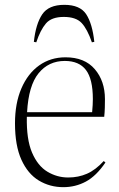

<svg xmlns="http://www.w3.org/2000/svg" viewBox="-20 -760 493 794"><path d="M242 14Q186 14 140.5 -13.5Q95 -41 68.5 -99.5Q42 -158 42 -250Q42 -333 68.5 -394.5Q95 -456 142 -489.5Q189 -523 251 -523Q330 -523 372 -474Q414 -425 414 -350Q414 -335 413.5 -315.5Q413 -296 411 -277H91Q89 -184 112.5 -129Q136 -74 176 -50Q216 -26 262 -26Q304 -26 339.5 -41.5Q375 -57 409 -94L416 -88Q378 -32 335 -9Q292 14 242 14ZM92 -296H361Q364 -328 364 -350Q364 -433 335.5 -470.5Q307 -508 248 -508Q181 -508 139.5 -457Q98 -406 92 -296ZM246 -740Q311 -740 336.5 -701Q362 -662 370 -587L360 -585Q341 -640 317.5 -665Q294 -690 244 -690Q193 -690 170 -663Q147 -636 130 -585L120 -587Q128 -661 154.5 -700.5Q181 -740 246 -740Z"/></svg>

Font: Display Extralight
Style: Regular
Weight: 200
Designer: Latin by Veronika Burian and Jose Scaglione. Greek by Irene Vlachou. Cyrillic by Vera Evstafieva.
Foundry: TypeTogether
Version: Version 3.002